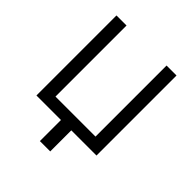

<svg xmlns="http://www.w3.org/2000/svg" viewBox="-240 -869 1211 1211"><g transform="rotate(45 365.5 -263.0)"><path d="M632.8 0H408.2V188H315.9V0H97.2V-713.9H187V-80.1H543.9V-713.9H632.8Z"/></g></svg>

Font: NotoSans
Style: Regular
Weight: 400
Designer: Monotype Design team
Foundry: Monotype Imaging Inc.
Version: Version 1.04